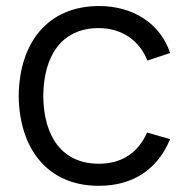

<svg xmlns="http://www.w3.org/2000/svg" viewBox="-20 -598 617 634"><path d="M541.7 -422.9C510.4 -518.8 420.8 -578.1 307.3 -578.1C138.5 -578.1 43.8 -458.3 41.7 -281.2C43.8 -107.3 136.5 15.6 306.2 15.6C417.7 15.6 500 -37.5 541.7 -138.5L465.6 -160.4C436.5 -93.8 382.3 -57.3 306.2 -57.3C185.4 -57.3 124 -146.9 122.9 -281.2C124 -412.5 182.3 -505.2 306.2 -505.2C380.2 -505.2 440.6 -465.6 466.7 -397.9Z"/></svg>

Font: Manrope3
Style: Regular
Weight: 400
Width: 4
Designer: Mikhail Sharanda
Foundry: Mikhail Sharanda
Version: Version 3.000;PS 003.000;hotconv 1.0.88;makeotf.lib2.5.64775